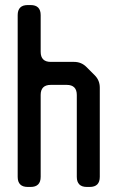

<svg xmlns="http://www.w3.org/2000/svg" viewBox="-20 -730 465 760"><path d="M90 10H101Q141 10 141 -30V-354Q141 -394 181 -394H244Q284 -394 284 -354V-30Q284 10 324 10H335Q375 10 375 -30V-383Q375 -412 355 -432L322 -465Q302 -485 273 -485H181Q141 -485 141 -525V-670Q141 -710 101 -710H90Q50 -710 50 -670V-30Q50 10 90 10Z"/></svg>

Font: WDXL Lubrifont SC
Style: Regular
Weight: 400
Designer: [WDXL Lubrifont] Copyright 2020-2022 (c) NightFurySL2001, Skr-ZERO; [ZCOOL QingKe HuangYou] Copyright 2018-2022 (c) The 
Version: Version 2.001;hotconv 1.1.1;makeotfexe 2.6.0